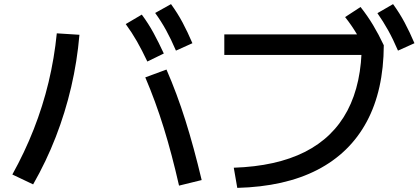

<svg xmlns="http://www.w3.org/2000/svg" viewBox="-20 -875 2040 933"><path d="M850 27Q815 -127 775.5 -254.5Q736 -382 686 -499L789 -537Q840 -420 881 -290Q922 -160 960 0ZM40 -27Q100 -135 144 -247Q188 -359 216 -475.5Q244 -592 256 -713L366 -706Q355 -577 326 -452.5Q297 -328 251 -209.5Q205 -91 141 21ZM696 -576Q670 -631 645.5 -674Q621 -717 591 -758L669 -804Q701 -761 726 -715Q751 -669 776 -615ZM835 -629Q811 -685 787 -728.5Q763 -772 734 -812L811 -855Q843 -811 867.5 -765Q892 -719 915 -665Z M1116 -60Q1323 -67 1461 -136.5Q1599 -206 1668.5 -338Q1738 -470 1738 -663L1790 -608H1070V-708H1815L1845 -655Q1844 -436 1762 -283.5Q1680 -131 1522 -49.5Q1364 32 1133 38ZM1765 -613Q1738 -669 1713 -711Q1688 -753 1657 -792L1732 -841Q1766 -798 1793 -753Q1820 -708 1845 -655ZM1914 -629Q1890 -685 1866 -728Q1842 -771 1814 -811L1890 -855Q1922 -811 1946.5 -765Q1971 -719 1994 -665Z"/></svg>

Font: M PLUS 1 Thin Medium
Style: Regular
Weight: 500
Version: Version 1.001